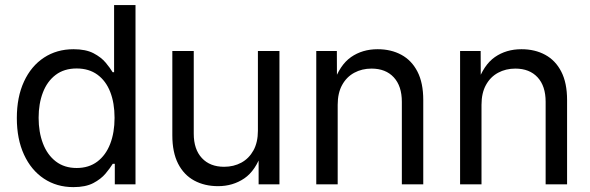

<svg xmlns="http://www.w3.org/2000/svg" viewBox="-20 -748 2395 779"><path d="M277.8 11.2Q210 11.2 158.2 -23.2Q106.4 -57.6 77.4 -120.6Q48.3 -183.6 48.3 -269Q48.3 -354.5 77.4 -417.2Q106.4 -480 158.4 -514.2Q210.4 -548.3 278.3 -548.3Q328.1 -548.3 359.4 -532Q390.6 -515.6 408.7 -493.9Q426.8 -472.2 437 -455.1H442.9V-727.5H529.8V0H445.8V-83.5H437.5Q426.8 -65.9 408.2 -43.7Q389.6 -21.5 358.4 -5.1Q327.1 11.2 277.8 11.2ZM291 -66.4Q340.3 -66.4 374.8 -92.3Q409.2 -118.2 427 -164.1Q444.8 -210 444.8 -270Q444.8 -330.1 427.2 -375Q409.7 -419.9 375.2 -445.1Q340.8 -470.2 291 -470.2Q240.2 -470.2 205.8 -444.1Q171.4 -418 154.1 -372.8Q136.7 -327.6 136.7 -270Q136.7 -211.9 154.3 -165.8Q171.9 -119.6 206.5 -93Q241.2 -66.4 291 -66.4Z M864.7 7.3Q810.1 7.3 768.1 -15.4Q726.1 -38.1 702.6 -84Q679.2 -129.9 679.2 -198.7V-541H766.1V-205.6Q766.1 -142.1 799.1 -106.7Q832 -71.3 889.2 -71.3Q928.2 -71.3 959.2 -88.1Q990.2 -105 1008.3 -137.7Q1026.4 -170.4 1026.4 -217.8V-541H1113.8V0H1029.3V-130.9H1043Q1017.6 -55.7 971.2 -24.2Q924.8 7.3 864.7 7.3Z M1350.1 -322.8V0H1263.2V-541H1346.7L1347.2 -409.7H1333Q1358.4 -484.4 1404.3 -516.4Q1450.2 -548.3 1512.2 -548.3Q1566.9 -548.3 1608.6 -525.6Q1650.4 -502.9 1673.8 -457.3Q1697.3 -411.6 1697.3 -342.3V0H1610.4V-335Q1610.4 -398.9 1577.6 -434.3Q1544.9 -469.7 1487.3 -469.7Q1448.7 -469.7 1417.5 -452.9Q1386.2 -436 1368.2 -403.3Q1350.1 -370.6 1350.1 -322.8Z M1933.6 -322.8V0H1846.7V-541H1930.2L1930.7 -409.7H1916.5Q1941.9 -484.4 1987.8 -516.4Q2033.7 -548.3 2095.7 -548.3Q2150.4 -548.3 2192.1 -525.6Q2233.9 -502.9 2257.3 -457.3Q2280.8 -411.6 2280.8 -342.3V0H2193.8V-335Q2193.8 -398.9 2161.1 -434.3Q2128.4 -469.7 2070.8 -469.7Q2032.2 -469.7 2001 -452.9Q1969.7 -436 1951.7 -403.3Q1933.6 -370.6 1933.6 -322.8Z"/></svg>

Font: Inter 17pt
Style: Regular
Weight: 400
Version: Version 4.001;git-66647c0bb